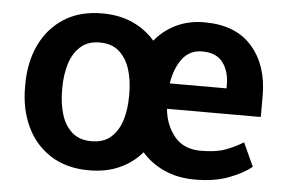

<svg xmlns="http://www.w3.org/2000/svg" viewBox="-44 -598 992 668"><g transform="rotate(5 452.0 -264.0)"><path d="M42 -258.8V-269Q42 -346.2 70.8 -407Q99.6 -467.8 154.5 -502.9Q209.5 -538.1 287.6 -538.1Q347.7 -538.1 394 -517.1Q440.4 -496.1 472.2 -459Q502.9 -496.6 547.1 -517.6Q591.3 -538.6 645.5 -538.1Q753.9 -538.1 811 -472.9Q868.2 -407.7 868.2 -300.8V-227.1H540.5Q545.9 -170.4 578.1 -131.1Q610.4 -91.8 669.9 -91.8Q722.7 -91.8 755.9 -104Q789.1 -116.2 817.9 -134.3L855.5 -52.2Q827.6 -28.8 777.6 -9.5Q727.5 9.8 658.2 9.8Q599.1 9.8 552 -11.2Q504.9 -32.2 472.7 -69.3Q441.4 -32.2 395 -11.2Q348.6 9.8 288.6 9.8Q210 9.8 154.8 -25.4Q99.6 -60.5 70.8 -121.3Q42 -182.1 42 -258.8ZM645.5 -436.5Q601.1 -436.5 575.7 -402.1Q550.3 -367.7 542.5 -315.9H740.7V-328.6Q740.7 -375 718 -405.8Q695.3 -436.5 645.5 -436.5ZM171.4 -269V-258.8Q171.4 -212.9 183.1 -175Q194.8 -137.2 220.5 -114.5Q246.1 -91.8 288.6 -91.8Q330.6 -91.8 356.2 -114.5Q381.8 -137.2 393.6 -175Q405.3 -212.9 405.3 -258.8V-269Q405.3 -314 393.6 -352.1Q381.8 -390.1 356 -413.3Q330.1 -436.5 287.6 -436.5Q246.1 -436.5 220.5 -413.3Q194.8 -390.1 183.1 -352.1Q171.4 -314 171.4 -269Z"/></g></svg>

Font: Vazirmatn UI SemiBold
Style: Regular
Weight: 600
Designer: Saber Rastikerdar
Foundry: Saber Rastikerdar
Version: Version 33.003